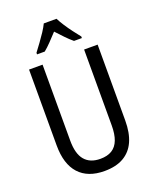

<svg xmlns="http://www.w3.org/2000/svg" viewBox="-171 -1040 927 1147"><g transform="rotate(-20 292.5 -466.5)"><path d="M510 -232Q510 -153 486 -99.5Q462 -46 413.5 -18Q365 10 292 10Q186 10 130 -51.5Q74 -113 74 -232V-714H160V-231Q160 -147 194 -107Q228 -67 293 -67Q338 -67 367 -85Q396 -103 410 -139.5Q424 -176 424 -232V-714H510ZM332 -943Q343 -921 360.5 -894Q378 -867 398 -840.5Q418 -814 435 -793V-783H385Q362 -802 339 -826Q316 -850 292 -876Q268 -850 244 -825Q220 -800 199 -783H150V-793Q168 -817 187.5 -843.5Q207 -870 224 -896Q241 -922 251 -943Z"/></g></svg>

Font: Noto Sans Condensed
Style: Regular
Weight: 400
Width: 3
Version: Version 2.013